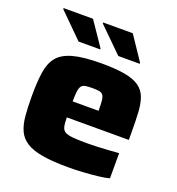

<svg xmlns="http://www.w3.org/2000/svg" viewBox="-130 -812 856 926"><g transform="rotate(20 298.0 -349.0)"><path d="M323 8Q242 8 189.5 -1Q137 -10 106.5 -29.5Q76 -49 62 -79.5Q48 -110 44 -153.5Q40 -197 40 -254Q40 -325 47 -375Q54 -425 78.5 -456.5Q103 -488 156.5 -503Q210 -518 302 -518Q376 -518 423 -509.5Q470 -501 497 -482Q524 -463 535.5 -432Q547 -401 549.5 -357Q552 -313 552 -254V-216H234Q234 -186 238 -169Q242 -152 255 -144.5Q268 -137 295.5 -134.5Q323 -132 370 -132Q390 -132 416.5 -133Q443 -134 472.5 -136Q502 -138 530 -140V-11Q509 -5 474.5 -1Q440 3 400.5 5.5Q361 8 323 8ZM367 -280V-299Q367 -331 365 -350Q363 -369 356 -378Q349 -387 335.5 -389Q322 -391 301 -391Q279 -391 265.5 -388.5Q252 -386 245.5 -377Q239 -368 236.5 -349Q234 -330 234 -298H385ZM476 -579H366L242 -701V-706H394L476 -584ZM273 -579H162L39 -701V-706H190L273 -584Z"/></g></svg>

Font: Saira SemiExpanded ExtraBold
Style: Regular
Weight: 800
Width: 6
Designer: Hector Gatti with collaboration of the Omnibus-Type team
Foundry: Omnibus-Type
Version: Version 1.101